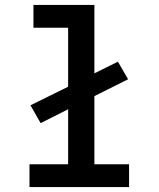

<svg xmlns="http://www.w3.org/2000/svg" viewBox="-20 -755 640 775"><path d="M99 0V-92H255V-314L144 -258L103 -330L255 -405V-643H115V-735H361V-459L456 -506L497 -435L361 -367V-92H501V0Z"/></svg>

Font: Iosevka Curly SmBdEx
Style: Regular
Weight: 600
Width: 7
Monospace: yes
Designer: Belleve Invis
Foundry: Belleve Invis
Version: Version 11.1.0; ttfautohint (v1.8.3)